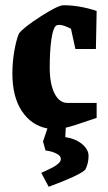

<svg xmlns="http://www.w3.org/2000/svg" viewBox="-20 -488 416 741"><path d="M171.9 -227.1Q171.9 -164.1 190.4 -127.4Q209 -90.8 240.2 -90.8H353V-33.2Q347.2 -31.2 321.5 -22.5Q295.9 -13.7 273.9 -6.6Q252 0.5 233.9 4.9L231.9 41Q272 47.4 296.9 68.1Q321.8 88.9 321.8 113.8Q321.8 142.6 309.1 167Q287.6 188.5 168 232.9L139.2 179.2Q154.3 172.4 160.4 169.4Q166.5 166.5 177.7 160.9Q189 155.3 193.8 151.9Q198.7 148.4 204.6 143.6Q210.4 138.7 212.6 134.3Q214.8 129.9 214.8 125Q214.8 113.3 197.5 104.5Q180.2 95.7 155.8 92.8L146 58.1L163.1 7.8Q101.1 -3.9 64.5 -59.1Q27.8 -114.3 27.8 -204.1Q27.8 -249 35.4 -292Q43 -335 53.2 -358.9Q72.3 -383.3 138.4 -425.5Q204.6 -467.8 225.1 -467.8Q286.1 -467.8 353 -445.8L350.1 -298.8H271L253.9 -377Q224.6 -392.1 208 -392.1Q199.7 -392.1 195.8 -388.2Q184.6 -379.4 178.2 -335.2Q171.9 -291 171.9 -227.1Z"/></svg>

Font: Grenze
Style: Bold
Weight: 700
Designer: Renata Polastri
Foundry: Omnibus-Type
Version: Version 1.002;PS 001.002;hotconv 1.0.88;makeotf.lib2.5.64775